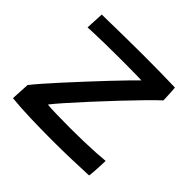

<svg xmlns="http://www.w3.org/2000/svg" viewBox="-135 -663 808 808"><g transform="rotate(45 268.5 -259.5)"><path d="M485 -2.5Q443.5 -0.5 386.2 1.2Q329 3 269 3Q203 3 139.2 1Q75.5 -1 28.5 -6L33 -88.5Q45 -104 70 -132.8Q95 -161.5 127.8 -197.5Q160.5 -233.5 195.5 -271.2Q230.5 -309 263 -343.5Q295.5 -378 320.8 -403.8Q346 -429.5 358 -441Q348.5 -441.5 325.2 -442Q302 -442.5 272 -442.5Q242 -442.5 214 -442.5Q177.5 -442.5 138.8 -441.8Q100 -441 72.2 -440Q44.5 -439 40 -438.5L44 -519Q60 -519 96.8 -519.8Q133.5 -520.5 183.2 -521.2Q233 -522 287 -522Q333 -522 383.2 -521.5Q433.5 -521 478.5 -519.5Q479.5 -516.5 480.5 -501Q481.5 -485.5 482.2 -469.2Q483 -453 483 -447Q463 -429 427.5 -392.8Q392 -356.5 349.8 -311.8Q307.5 -267 266.8 -222.5Q226 -178 195 -142.8Q164 -107.5 151.5 -91Q164.5 -89 205 -88Q245.5 -87 289 -87Q326.5 -87 365.5 -88Q404.5 -89 437.8 -91Q471 -93 491 -95Q491 -89 490.2 -69Q489.5 -49 488 -29Q486.5 -9 485 -2.5Z"/></g></svg>

Font: Grandstander
Style: Regular
Weight: 400
Designer: Tyler Finck
Foundry: Etcetera Type Co
Version: Version 1.200; ttfautohint (v1.8.3)